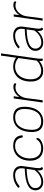

<svg xmlns="http://www.w3.org/2000/svg" viewBox="1384 -2215 841 3649"><g transform="rotate(-90 1804.5 -390.5)"><path d="M437 -127Q433 -100 433 -77Q433 -54 438 -40.5Q443 -27 455 -17Q453 -10 443.5 -2.5Q434 5 426 5Q409 5 399.5 -16.5Q390 -38 390 -74Q390 -92 391 -101Q347 -47 290.5 -18.5Q234 10 169 10Q99 10 55.5 -31Q12 -72 12 -137Q12 -234 112.5 -284Q213 -334 425 -341L429 -373Q431 -393 431 -402Q431 -459 396.5 -491.5Q362 -524 299 -524Q189 -524 97 -444Q90 -439 85 -439Q77 -439 69.5 -445.5Q62 -452 58 -463Q108 -510 170.5 -535Q233 -560 302 -560Q384 -560 429 -520Q474 -480 474 -409Q474 -391 471 -373ZM399 -157 419 -305Q230 -298 142 -258Q54 -218 54 -138Q54 -89 86.5 -57.5Q119 -26 169 -26Q236 -26 292 -58Q348 -90 399 -157Z M575 -237Q575 -332 610.5 -405.5Q646 -479 710.5 -519.5Q775 -560 858 -560Q952 -560 1002.5 -516.5Q1053 -473 1058 -387Q1046 -378 1034 -378Q1025 -378 1019.5 -383Q1014 -388 1011 -405Q1000 -466 961.5 -495Q923 -524 853 -524Q786 -524 732.5 -488Q679 -452 648.5 -387.5Q618 -323 618 -243Q618 -141 668.5 -84.5Q719 -28 810 -28Q871 -28 910.5 -49Q950 -70 984 -120Q994 -120 1000 -115Q1006 -110 1006 -101Q1006 -73 978 -47.5Q950 -22 904.5 -6Q859 10 810 10Q700 10 637.5 -55.5Q575 -121 575 -237Z M1120 -200Q1120 -312 1153.5 -393Q1187 -474 1250 -517Q1313 -560 1400 -560Q1600 -560 1600 -353Q1600 -240 1566.5 -158.5Q1533 -77 1470 -33.5Q1407 10 1320 10Q1120 10 1120 -200ZM1558 -348Q1558 -437 1517.5 -480Q1477 -523 1395 -523Q1285 -523 1223.5 -438.5Q1162 -354 1162 -202Q1162 -114 1202 -71Q1242 -28 1325 -28Q1435 -28 1496.5 -112.5Q1558 -197 1558 -348Z M2047 -522Q2047 -507 2033 -501Q2013 -517 1966 -517Q1918 -517 1874.5 -489Q1831 -461 1801.5 -413Q1772 -365 1764 -307L1723 0H1681L1758 -550H1800L1785 -443Q1817 -493 1869.5 -525Q1922 -557 1977 -557Q2011 -557 2029 -547.5Q2047 -538 2047 -522Z M2521 -128Q2513 -75 2513 -43Q2513 -26 2518 -8Q2514 -3 2506 0.5Q2498 4 2491 4Q2469 4 2469 -41Q2469 -54 2471 -65Q2435 -30 2384.5 -10Q2334 10 2279 10Q2186 10 2132.5 -53Q2079 -116 2079 -225Q2079 -327 2113.5 -402.5Q2148 -478 2212.5 -519Q2277 -560 2364 -560Q2413 -560 2457 -545.5Q2501 -531 2532 -505L2572 -791H2614ZM2526 -462Q2488 -495 2449.5 -509.5Q2411 -524 2361 -524Q2291 -524 2236.5 -486.5Q2182 -449 2152 -381.5Q2122 -314 2122 -226Q2122 -133 2165 -80.5Q2208 -28 2284 -28Q2339 -28 2389 -50Q2439 -72 2477 -112Z M3088 -127Q3084 -100 3084 -77Q3084 -54 3089 -40.5Q3094 -27 3106 -17Q3104 -10 3094.5 -2.5Q3085 5 3077 5Q3060 5 3050.5 -16.5Q3041 -38 3041 -74Q3041 -92 3042 -101Q2998 -47 2941.5 -18.5Q2885 10 2820 10Q2750 10 2706.5 -31Q2663 -72 2663 -137Q2663 -234 2763.5 -284Q2864 -334 3076 -341L3080 -373Q3082 -393 3082 -402Q3082 -459 3047.5 -491.5Q3013 -524 2950 -524Q2840 -524 2748 -444Q2741 -439 2736 -439Q2728 -439 2720.5 -445.5Q2713 -452 2709 -463Q2759 -510 2821.5 -535Q2884 -560 2953 -560Q3035 -560 3080 -520Q3125 -480 3125 -409Q3125 -391 3122 -373ZM3050 -157 3070 -305Q2881 -298 2793 -258Q2705 -218 2705 -138Q2705 -89 2737.5 -57.5Q2770 -26 2820 -26Q2887 -26 2943 -58Q2999 -90 3050 -157Z M3603 -522Q3603 -507 3589 -501Q3569 -517 3522 -517Q3474 -517 3430.5 -489Q3387 -461 3357.5 -413Q3328 -365 3320 -307L3279 0H3237L3314 -550H3356L3341 -443Q3373 -493 3425.5 -525Q3478 -557 3533 -557Q3567 -557 3585 -547.5Q3603 -538 3603 -522Z"/></g></svg>

Font: Krub ExtraLight
Style: Italic
Weight: 275
Italic angle: -8°
Designer: Ekaluck Peanpanawate
Foundry: Cadson Demak Co.,Ltd.
Version: Version 1.000; ttfautohint (v1.6)